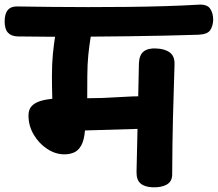

<svg xmlns="http://www.w3.org/2000/svg" viewBox="-92 -792 938 827"><path d="M-16.4 -635.1Q-43.3 -635.9 -57.7 -651.2Q-72 -666.6 -72 -699.6Q-72 -766.2 -16.4 -764.2Q46.9 -763.2 124.9 -762.3Q202.9 -761.4 287.9 -761.4Q372.9 -761.4 458 -762.3Q543.1 -763.2 620.8 -765.6Q698.6 -768 761.3 -771.8Q799.2 -774.6 812.8 -755.2Q826.3 -735.8 826.3 -706.3Q825.3 -680.2 813.6 -662.2Q801.8 -644.2 763.1 -642.4Q700.3 -640.4 622.1 -638.6Q543.9 -636.7 458.4 -635.8Q372.9 -634.9 287.8 -634.1Q202.7 -633.3 124.7 -633.7Q46.7 -634.1 -16.4 -635.1ZM566.4 14.8Q531.9 13.8 513.6 -1.6Q495.3 -16.9 496.1 -52.4Q498.2 -140.6 499.8 -214.6Q501.3 -288.7 503 -362.2Q504.7 -435.8 506.4 -520.3Q508.2 -555.9 526.9 -570.4Q545.6 -585 580.1 -583.2Q617.2 -582.2 639.3 -566Q661.4 -549.8 659.7 -512.4Q657.9 -449.8 656.2 -394.2Q654.6 -338.6 653 -283.3Q651.4 -228.1 650.8 -168.3Q650.1 -108.4 649.6 -38.4Q648.8 -9.8 626.2 3Q603.6 15.8 566.4 14.8ZM185.4 -127.2Q147.2 -127.2 111.6 -150.4Q75.9 -173.7 53.3 -211.9Q30.7 -250.2 30.7 -294.4Q30.7 -320.7 44.7 -335.3Q58.7 -349.9 82 -356.9Q105.3 -364 133.2 -366.6Q132.4 -393.2 132.1 -418.9Q131.7 -444.6 131.7 -464Q131.7 -517.9 135.8 -559.6Q139.9 -601.3 146.1 -640.2Q151.4 -671.4 171.5 -693Q191.6 -714.6 222.6 -714.6Q245.7 -714.6 264.2 -703Q282.8 -691.4 292.6 -673.1Q302.3 -654.7 298.8 -634.1Q292.6 -596 288.4 -555.6Q284.3 -515.1 284.1 -464Q283.9 -440.7 283.9 -416.9Q283.9 -393.2 283.7 -368.9Q347.6 -368.9 413.7 -373.3Q479.9 -377.8 539.4 -377.8Q567.9 -377.8 588.3 -357.2Q608.8 -336.7 608.8 -307.8Q608.8 -279.3 588.3 -259.2Q567.9 -239 539.4 -238L274 -230.1Q270.4 -186.6 257.2 -164.2Q243.9 -141.9 225.2 -134.6Q206.6 -127.2 185.4 -127.2Z"/></svg>

Font: Playpen Sans Deva
Style: Regular
Weight: 400
Designer: Pooja Saxena, Gunjan Panchal, Laura Meseguer, Veronika Burian, José Scaglione
Foundry: TypeTogether
Version: Version 2.000